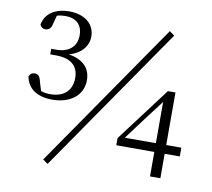

<svg xmlns="http://www.w3.org/2000/svg" viewBox="-83 -829 1047 950"><g transform="rotate(10 441.0 -354.0)"><path d="M215 27 722 -707 697 -725 190 9ZM183 -290C268 -290 335 -335 335 -414C335 -474 298 -513 225 -525C284 -541 319 -582 319 -631C319 -692 270 -735 190 -735C128 -735 72 -708 61 -646C66 -633 77 -627 88 -627C105 -627 117 -636 122 -662L133 -703C148 -708 162 -709 176 -709C230 -709 261 -679 261 -627C261 -569 221 -537 160 -537H134V-509H163C240 -509 276 -474 276 -415C276 -354 238 -315 168 -315C151 -315 136 -317 121 -322L108 -364C102 -394 92 -403 76 -403C63 -403 53 -398 47 -382C59 -321 108 -290 183 -290ZM725 0H777V-123H853V-167H777V-431H739L534 -159V-123H725ZM569 -167 654 -281 725 -374V-167Z"/></g></svg>

Font: Noto Serif HK Light
Style: Regular
Weight: 300
Designer: Ryoko NISHIZUKA 西塚涼子 (kana & ideographs); Frank Grießhammer (Latin, Greek & Cyrillic); Wenlong ZHANG 张文龙 (bopomofo); San
Foundry: Adobe
Version: Version 2.001;hotconv 1.1.0;makeotfexe 2.6.0